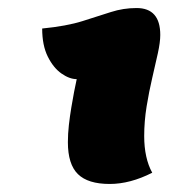

<svg xmlns="http://www.w3.org/2000/svg" viewBox="-20 -730 442 478"><path d="M253 -272Q199 -272 174 -296.5Q149 -321 149 -376Q149 -397 151.5 -419Q154 -441 157.5 -462Q161 -483 164.5 -501.5Q168 -520 171 -533Q153 -533 133 -547Q113 -561 99 -589Q85 -617 85 -659Q146 -665 185.5 -677.5Q225 -690 256 -700Q287 -710 320 -710Q379 -710 379 -643Q379 -625 373 -597.5Q367 -570 359 -536Q351 -502 345 -465Q339 -428 339 -391Q339 -364 344 -341Q349 -318 359 -300Q304 -272 253 -272Z"/></svg>

Font: Lemonada
Style: Regular
Weight: 400
Designer: Mohamed Gaber (Arabic), Eduardo Tunni (Latin)
Foundry: Kief Type Foundry
Version: Version 4.005